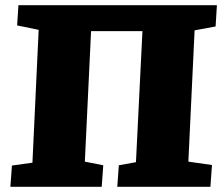

<svg xmlns="http://www.w3.org/2000/svg" viewBox="-20 -720 857 740"><path d="M20 0 26 -82 105 -93 129 -605 46 -622 51 -700H816L811 -618L730 -603L706 -97L797 -84L791 0H432L438 -83L504 -95L529 -600H331L307 -97L378 -83L372 0Z"/></svg>

Font: Literata 12pt ExtraBold
Style: Italic
Weight: 800
Italic angle: -2°
Designer: Latin by Veronika Burian and Jose Scaglione. Greek by Irene Vlachou. Cyrillic by Vera Evstafieva
Foundry: TypeTogether
Version: Version 3.002